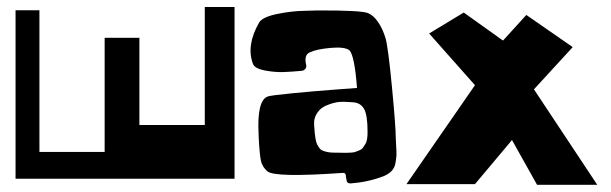

<svg xmlns="http://www.w3.org/2000/svg" viewBox="-20 -510 1726 542"><path d="M23.9 -5.4V-481H91.3V-81.1H275.4V-403.3H373.5V-157.2H558.1V-490.2H642.1V-5.4Z M922.9 -79.1H923.3Q927.2 -79.1 939.2 -78.9Q951.2 -78.6 955.3 -78.6Q959.5 -78.6 969.5 -79.1Q979.5 -79.6 983.4 -81.3Q987.3 -83 994.4 -85.7Q1001.5 -88.4 1004.4 -92.8Q1007.3 -97.2 1011.2 -103.3Q1015.1 -109.4 1016.4 -118.2Q1017.6 -127 1017.6 -137.7Q1017.6 -185.1 1007.8 -202.4Q998 -219.7 977.1 -221.2Q955.1 -222.7 950.2 -222.7Q948.2 -222.7 943.4 -222.4Q938.5 -222.2 936.5 -222.2Q933.6 -221.7 928.7 -220.9Q923.8 -220.2 911.1 -216.1Q898.4 -211.9 889.2 -205.6Q879.9 -199.2 872.8 -186.8Q865.7 -174.3 866.7 -158.2Q867.7 -143.6 868.4 -135.5Q869.1 -127.4 870.8 -117.7Q872.6 -107.9 875 -103Q877.4 -98.1 881.3 -92.5Q885.3 -86.9 890.9 -84.7Q896.5 -82.5 904.3 -80.8Q912.1 -79.1 922.9 -79.1ZM1097.2 -120.1Q1097.2 -113.3 1098.4 -96.7Q1099.6 -80.1 1099.1 -70.8Q1098.6 -61.5 1096.2 -48.8Q1093.8 -36.1 1085.4 -27.3Q1077.1 -18.6 1063 -12.7Q1020 3.9 970.2 7.8H969.2Q959 7.8 958 -2.4L956.1 -15.6Q955.1 -22 949.2 -22H948.7Q755.4 -8.3 734.9 -26.4Q720.2 -39.1 716.6 -55.9Q712.9 -72.8 710.4 -119.6Q710 -127.4 710 -131.8Q705.1 -225.1 734.9 -237.3Q742.7 -240.7 805.9 -246.8Q869.1 -252.9 928.7 -257.3L987.8 -261.7Q981 -351.6 966.8 -367.7Q953.6 -378.4 913.1 -374.8Q872.6 -371.1 853.5 -361.8Q837.9 -354 844.2 -327.1Q844.2 -326.7 844.5 -325.4Q844.7 -324.2 844.7 -323.7Q844.7 -318.4 840.8 -314.5Q836.9 -310.5 832 -310.1Q806.2 -307.6 781 -306.6Q755.9 -305.7 727.8 -311Q699.7 -316.4 694.3 -329.1Q674.3 -381.3 711.4 -446.3Q720.7 -461.9 762 -470.5Q803.2 -479 839.8 -479.5L876.5 -480.5Q998.5 -481 1018.6 -473.1Q1033.7 -467.3 1047.1 -448Q1060.5 -428.7 1068.4 -401.9Q1075.7 -377 1086.4 -264.9Q1097.2 -152.8 1097.2 -120.1Z M1320.8 -269.5 1191.4 -415.5 1289.1 -474.6 1399.9 -395.5 1465.8 -467.8 1596.7 -377 1487.3 -257.8 1666 11.7H1496.1L1425.3 -114.7L1320.8 9.8H1127.4Z"/></svg>

Font: Some Time Later
Style: Regular
Weight: 400
Version: Version 003.300